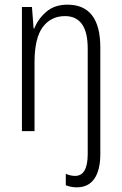

<svg xmlns="http://www.w3.org/2000/svg" viewBox="-20 -562 521 823"><path d="M309 241Q295 241 283.5 238.5Q272 236 262 232V183Q282 192 302 192Q356 192 356 98V-353Q356 -425 331 -459Q306 -493 259 -493Q198 -493 163 -445.5Q128 -398 128 -295V0H74V-532H117L124 -440H127Q143 -481 178.5 -511.5Q214 -542 269 -542Q410 -542 410 -358V98Q410 167 384.5 204Q359 241 309 241Z"/></svg>

Font: Noto Sans Lao Looped Condensed Light
Style: Regular
Weight: 300
Width: 3
Designer: Mark Frömberg, Ben Mitchell
Foundry: The Fontpad Ltd
Version: Version 1.002; ttfautohint (v1.8.4.7-5d5b)